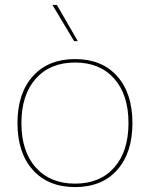

<svg xmlns="http://www.w3.org/2000/svg" viewBox="-20 -750 609 780"><path d="M518 -250Q518 -129 456 -59.5Q394 10 285 10Q176 10 113.5 -59.5Q51 -129 51 -250Q51 -371 113.5 -440.5Q176 -510 285 -510Q394 -510 456 -440.5Q518 -371 518 -250ZM67 -250Q67 -135 125.5 -69.5Q184 -4 285 -4Q386 -4 444 -69.5Q502 -135 502 -250Q502 -365 444 -430.5Q386 -496 285 -496Q184 -496 125.5 -430.5Q67 -365 67 -250ZM296 -583H281L193 -730H211Z"/></svg>

Font: Work Sans Thin
Style: Regular
Weight: 260
Designer: Wei Huang
Foundry: Wei Huang
Version: Version 1.500